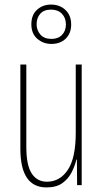

<svg xmlns="http://www.w3.org/2000/svg" viewBox="-20 -809 448 839"><path d="M337 -527V0H317L316 -112H314Q307 -83 292.5 -55Q278 -27 252 -8.5Q226 10 183 10Q69 10 69 -159V-527H95V-167Q95 -87 118.5 -51Q142 -15 185 -15Q242 -15 276.5 -67Q311 -119 311 -228V-527ZM205 -617Q169 -617 143 -639.5Q117 -662 117 -703Q117 -744 142 -766.5Q167 -789 203 -789Q241 -789 266 -765.5Q291 -742 291 -702Q291 -663 267 -640Q243 -617 205 -617ZM205 -639Q234 -639 251 -656.5Q268 -674 268 -702Q268 -731 250.5 -749Q233 -767 203 -767Q172 -767 156 -749Q140 -731 140 -703Q140 -677 156.5 -658Q173 -639 205 -639Z"/></svg>

Font: Noto Sans Lao UI ExtCond Thin
Style: Regular
Weight: 100
Width: 2
Designer: Monotype Design Team
Foundry: Monotype Imaging Inc.
Version: Version 2.000; ttfautohint (v1.8.4.7-5d5b)